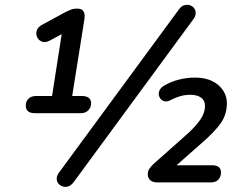

<svg xmlns="http://www.w3.org/2000/svg" viewBox="-20 -743 988 782"><path d="M122 -282Q85 -282 85 -313Q85 -330 96 -341Q107 -352 127 -352H192L236 -634H287L185 -579Q166 -568 152 -573Q138 -578 131.5 -591Q125 -604 130 -619Q135 -634 153 -643L247 -694Q257 -699 268 -703.5Q279 -708 293 -708Q311 -708 317.5 -700Q324 -692 324.5 -683Q325 -674 324 -666L274 -352H313Q351 -352 351 -322Q351 -305 339.5 -293.5Q328 -282 309 -282ZM280 -1Q270 12 258.5 16Q247 20 236 16.5Q225 13 218 5Q211 -3 211 -15.5Q211 -28 221 -41L709 -705Q718 -718 730 -721.5Q742 -725 752.5 -722Q763 -719 770 -710.5Q777 -702 777 -689.5Q777 -677 767 -664ZM621 0Q602 0 592 -9Q582 -18 582 -33Q582 -46 588 -55Q594 -64 604 -74L748 -202Q778 -230 796 -256Q814 -282 815 -309Q816 -332 800 -344.5Q784 -357 755 -357Q733 -357 713 -351Q693 -345 672 -334Q658 -327 646.5 -331.5Q635 -336 629.5 -347.5Q624 -359 628.5 -372Q633 -385 648 -394Q677 -411 709.5 -419Q742 -427 774 -427Q816 -427 845 -412.5Q874 -398 889.5 -373.5Q905 -349 904 -319Q903 -273 876.5 -237.5Q850 -202 800 -159L672 -46L671 -70H843Q880 -70 880 -41Q880 -22 869 -11Q858 0 838 0Z"/></svg>

Font: Nunito ExtraLight SemiBold
Style: Italic
Weight: 600
Italic angle: -9°
Version: Version 3.602